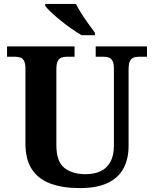

<svg xmlns="http://www.w3.org/2000/svg" viewBox="-20 -951 787 981"><path d="M387.1 10Q300.2 10 238.1 -13Q176 -36 143 -86Q110 -136 110 -218V-600Q110 -626.9 102.8 -639.9Q95.7 -652.9 84.2 -657Q72.7 -661 59 -661H16V-714H361V-661H319Q305.3 -661 293.5 -656.5Q281.7 -652 274.8 -638.4Q268 -624.9 268 -596V-210Q268 -126 308.5 -93.5Q349 -61 417 -61Q462 -61 494.5 -76.5Q527 -92 544.5 -124.5Q562 -157 562 -208V-600Q562 -626.9 554.8 -639.9Q547.7 -652.9 536.2 -657Q524.7 -661 511 -661H469V-714H731V-661H688Q674.3 -661 662.5 -656.5Q650.7 -652 643.8 -638.4Q637 -624.9 637 -596V-206Q637 -139.2 611 -90.6Q585 -42 530 -16Q475 10 387.1 10ZM397 -771Q373 -785 345 -804.5Q317 -824 290 -846Q263 -868 241.5 -888Q220 -908 211 -921V-931H368Q379 -909 396 -882Q413 -855 432 -829Q451 -803 465 -784V-771Z"/></svg>

Font: Noto Serif Kannada
Style: Regular
Weight: 400
Designer: Universal Thirst, Indian Type Foundry and the Monotype Design Team
Foundry: Monotype Imaging Inc.
Version: Version 2.003